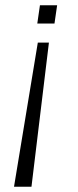

<svg xmlns="http://www.w3.org/2000/svg" viewBox="-20 -530 294 726"><path d="M186 -441H121L131 -510H196ZM99 176H33L123 -369H165Z"/></svg>

Font: Chivo Thin Italic
Style: Regular
Weight: 100
Italic angle: -8.05°
Designer: Hector Gatti
Foundry: Omnibus-Type
Version: Version 1.007